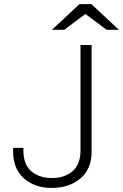

<svg xmlns="http://www.w3.org/2000/svg" viewBox="-20 -905 599 935"><path d="M426 -166Q426 -82 371.5 -36Q317 10 234 10H230Q149 10 96.5 -36.5Q44 -83 44 -166V-185H94V-172Q94 -104 132.5 -71Q171 -38 233 -38Q295 -38 333.5 -71.5Q372 -105 372 -172V-686H426ZM396 -837 293 -760H233L367 -885H425L559 -760H499Z"/></svg>

Font: Chivo Thin
Style: Regular
Weight: 100
Designer: Hector Gatti
Foundry: Omnibus-Type
Version: Version 1.007